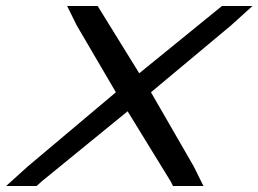

<svg xmlns="http://www.w3.org/2000/svg" viewBox="-53 -603 865 643"><path d="M452.6 -294 596.2 -45 628.3 20H526.3L518.9 5L374.4 -230.3L86 5L69.4 20H-32.6L39.3 -45L335.1 -294L203.9 -518L171.8 -583H274.1L283.3 -568L413.3 -357.6L672 -568L690.4 -583H792.7L720.8 -518Z"/></svg>

Font: Nordica Plus
Style: NordicaClassicLtExtObl
Weight: 300
Version: Version 1.01